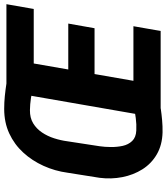

<svg xmlns="http://www.w3.org/2000/svg" viewBox="38 -798 770 885"><g transform="rotate(-90 422.5 -356.0)"><path d="M362.8 -721.2Q392.1 -721.2 421.4 -718.3Q450.7 -715.3 479.5 -710.9L465.8 -586.9Q439.5 -593.8 411.9 -597.9Q384.3 -602.1 356.9 -602.5Q321.3 -603 296.1 -587.6Q271 -572.3 253.9 -546.9Q236.8 -521.5 227.1 -491Q217.3 -460.4 213.4 -430.7L190.4 -280.8Q187 -257.8 186.8 -229.5Q186.5 -201.2 192.1 -175Q197.8 -148.9 214.6 -131.3Q231.4 -113.8 262.7 -112.3Q291.5 -110.8 320.3 -114.7Q349.1 -118.7 377 -124L364.3 0.5Q337.4 4.4 310.1 6.8Q282.7 9.3 254.9 8.8Q196.3 7.3 153.3 -17.6Q110.4 -42.5 84.2 -84Q58.1 -125.5 48.1 -176.5Q38.1 -227.5 44.9 -281.2L68.4 -429.2Q76.2 -487.3 100.1 -540Q124 -592.8 161.4 -633.5Q198.7 -674.3 249.3 -697.8Q299.8 -721.2 362.8 -721.2ZM743.7 -125.5 721.7 0H419.9L441.9 -125.5ZM593.8 -710.9 470.2 0H319.3L442.9 -710.9ZM755.9 -425.8 734.4 -304.7H473.1L494.1 -425.8ZM845.2 -710.9 823.2 -585H521.5L543.5 -710.9Z"/></g></svg>

Font: Roboto Condensed ExtraBold
Style: Italic
Weight: 800
Italic angle: -12°
Designer: Christian Robertson
Foundry: Google
Version: Version 3.008; 2023